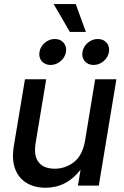

<svg xmlns="http://www.w3.org/2000/svg" viewBox="-20 -900 600 931"><path d="M200.7 10.3Q147.5 10.3 108.9 -12.9Q70.3 -36.1 53.2 -81.5Q36.1 -127 47.4 -194.3L101.1 -515.6H204.1L152.8 -207Q142.6 -145 167.2 -113.5Q191.9 -82 245.6 -82Q297.9 -82 339.1 -114.5Q380.4 -147 392.6 -218.8L441.4 -515.6H544.4L459 0H357.9L370.6 -77.1Q303.2 10.3 200.7 10.3ZM225.1 -585Q198.2 -585 182.6 -603.3Q167 -621.6 171.4 -647.9Q175.8 -674.3 197.3 -692.6Q218.8 -710.9 245.6 -710.9Q272.9 -710.9 288.6 -692.6Q304.2 -674.3 299.8 -647.9Q295.4 -621.6 273.7 -603.3Q252 -585 225.1 -585ZM433.6 -585Q406.7 -585 391.1 -603.3Q375.5 -621.6 379.9 -647.9Q384.3 -674.3 405.8 -692.6Q427.2 -710.9 454.6 -710.9Q481.4 -710.9 497.1 -692.6Q512.7 -674.3 508.3 -647.9Q503.9 -621.6 482.2 -603.3Q460.4 -585 433.6 -585ZM318.8 -745.1 240.2 -880.4H347.2L396.5 -745.1Z"/></svg>

Font: Inter Display Medium
Style: Italic
Weight: 500
Italic angle: -9.39999°
Designer: Rasmus Andersson
Foundry: rsms
Version: Version 4.000;git-a52131595